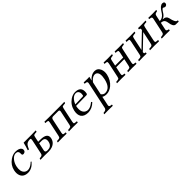

<svg xmlns="http://www.w3.org/2000/svg" viewBox="336 -1824 3442 3442"><g transform="rotate(-45 2057.5 -102.5)"><path d="M407.7 -86.9Q326.7 9.8 227.1 9.8Q118.2 9.8 83.5 -73.2Q62 -126 77.1 -198.2Q100.1 -307.1 194.8 -373Q260.7 -418.5 325.2 -418.9Q421.4 -418.9 450.7 -371.6Q462.4 -351.1 457.5 -328.1Q450.2 -293.9 413.1 -287.1Q407.2 -286.1 402.8 -286.1Q373.5 -286.1 373.5 -313.5Q373.5 -317.4 374 -319.8Q379.4 -394.5 314.9 -396Q256.8 -396 207.5 -330.6Q171.4 -282.2 157.7 -219.2Q133.3 -105.5 188 -53.2Q215.8 -27.8 255.9 -26.9Q312 -26.9 374 -78.1Q385.3 -87.4 394.5 -97.2Q404.8 -96.2 406.7 -90.8Q407.2 -88.4 407.7 -86.9Z M630.9 -74.2 688.5 -347.2Q696.8 -385.7 681.6 -390.6Q676.3 -392.1 669.4 -392.1Q602.1 -392.1 570.3 -351.1Q552.7 -328.1 530.3 -274.9L504.4 -279.8Q529.8 -350.6 548.3 -429.2H744.1L855.5 -431.2L856.9 -429.2L852.5 -407.2Q850.1 -402.8 846.2 -401.9L814.9 -399.9Q781.7 -397.9 773.9 -383.8Q769.5 -375 765.6 -356.9L744.1 -255.9H801.3Q977.5 -253.9 953.6 -136.2Q934.1 -43.5 838.9 -11.2Q798.8 2 751.5 2Q750.5 2 649.9 0L546.4 2L544.9 0L548.8 -19Q551.8 -25.9 558.6 -26.9L578.1 -28.8Q616.2 -32.7 626 -58.1Q628.9 -65.4 630.9 -74.2ZM877 -126Q895.5 -222.7 804.7 -224.1H737.8L706.5 -78.1Q698.2 -38.1 732.4 -31.2Q743.7 -29.3 759.3 -28.8Q846.2 -28.8 871.1 -104.5Q874.5 -115.2 877 -126Z M1136.2 -351.1Q1144 -388.2 1132.8 -394.5Q1125 -398.4 1105.5 -399.9L1076.2 -401.9Q1072.3 -402.3 1071.8 -404.8Q1071.8 -406.2 1072.3 -407.2L1076.7 -429.2L1079.1 -431.2Q1080.1 -431.2 1189 -429.2H1465.8L1581.1 -431.2L1581.5 -429.2L1577.1 -408.2Q1574.7 -403.3 1569.8 -401.9L1539.6 -399.9Q1506.3 -397.9 1499 -385.3Q1493.7 -376 1488.3 -352.1L1429.7 -76.2Q1422.4 -41 1435.5 -34.2Q1443.8 -30.3 1460.9 -28.8L1490.2 -26.9Q1495.1 -24.9 1495.1 -21L1490.7 0L1489.3 2Q1488.3 2 1377.4 0L1267.1 2L1266.6 0L1271.5 -22Q1273.9 -25.9 1277.3 -26.9L1304.7 -28.8Q1338.9 -31.2 1347.7 -49.8Q1352.1 -59.1 1356 -76.2L1414.1 -351.1Q1421.9 -386.7 1392.1 -389.6Q1387.2 -390.1 1381.3 -390.1H1260.3Q1222.2 -390.1 1212.9 -356.9Q1211.9 -353.5 1210.9 -351.1L1152.8 -76.2Q1145.5 -41 1158.2 -34.2Q1166 -30.3 1182.6 -28.8L1209.5 -26.9Q1213.4 -24.9 1212.9 -21L1208.5 0L1207 2Q1206.1 2 1098.6 0L986.3 2L984.4 0L989.3 -22Q991.7 -25.9 996.1 -26.9L1026.9 -28.8Q1060.5 -31.2 1069.8 -49.8Q1074.2 -59.1 1077.6 -76.2Z M1688.5 -258.8 1882.8 -264.2Q1896.5 -266.1 1899.4 -276.9Q1917 -359.9 1868.7 -387.7Q1853 -396 1834.5 -396Q1782.2 -396 1735.8 -341.8Q1707 -307.1 1688.5 -258.8ZM1916.5 -88.9Q1931.2 -85.9 1933.1 -73.2Q1851.6 9.3 1748.5 9.8Q1648.9 8.8 1610.4 -50.8Q1577.1 -104 1595.7 -192.9Q1621.1 -311.5 1718.3 -377.9Q1779.8 -418.9 1839.4 -418.9Q1974.6 -418.9 1975.6 -302.7Q1975.6 -278.3 1969.7 -251Q1964.8 -235.4 1948.2 -233.9L1679.2 -230Q1661.6 -145 1681.2 -96.2Q1703.1 -41.5 1759.8 -29.3Q1770.5 -26.9 1780.3 -26.9Q1840.3 -26.9 1905.3 -79.6Q1911.1 -84.5 1916.5 -88.9Z M2191.4 -311 2139.2 -66.9Q2167.5 -23.9 2214.4 -23.9Q2340.3 -25.4 2379.4 -208Q2408.2 -343.3 2352.5 -381.8Q2335.4 -392.6 2313.5 -393.1Q2269 -393.1 2222.2 -348.6Q2204.1 -331.1 2191.4 -311ZM2216.3 -429.2 2198.2 -358.9H2201.2Q2271 -438.5 2350.6 -439Q2428.2 -439 2459.5 -365.2Q2483.4 -308.1 2468.3 -234.9Q2442.4 -117.2 2357.9 -45.9Q2289.6 9.8 2212.9 9.8Q2163.6 9.3 2127.4 -12.2L2091.3 159.2Q2083.5 194.8 2115.2 201.7Q2120.1 202.6 2125 203.1L2143.6 205.1Q2150.9 207.5 2150.9 212.9L2147 231.9L2144.5 233.9Q2143.6 233.9 2036.6 231.9L1933.6 233.9L1931.6 231.9L1936 212.9Q1939 206.1 1945.3 205.1L1964.8 203.1Q2008.3 197.3 2017.1 159.2L2127 -356Q2134.3 -389.6 2108.4 -397Q2101.1 -398.9 2093.3 -399.9L2074.7 -401.9Q2068.4 -404.3 2068.4 -410.2L2072.3 -429.2L2074.7 -431.2Q2075.7 -431.2 2177.2 -429.2L2214.8 -431.2Z M2854.5 -77.1 2883.3 -211.9H2678.2L2649.4 -77.1Q2641.6 -41 2655.8 -34.2Q2663.6 -30.8 2680.2 -28.8L2699.7 -26.9Q2704.6 -24.4 2704.6 -21L2700.2 0L2697.8 2Q2637.7 0 2594.2 0Q2546.9 0 2486.8 2L2485.8 0L2490.7 -22Q2493.2 -25.9 2496.6 -26.9L2523.4 -28.8Q2557.1 -31.2 2565.4 -47.4Q2570.3 -57.1 2574.2 -77.1L2633.3 -353Q2640.6 -388.7 2625.5 -395.5Q2617.2 -398.9 2602.1 -399.9L2576.7 -401.9Q2572.8 -402.3 2572.3 -404.8Q2572.3 -406.2 2572.8 -407.2L2577.1 -429.2L2579.6 -431.2Q2639.6 -429.2 2685.3 -429.2Q2731 -429.2 2790.5 -431.2L2791.5 -429.2L2786.6 -408.2Q2784.2 -403.3 2779.3 -401.9L2759.3 -399.9Q2727.1 -397 2718.8 -384.8Q2712.4 -374.5 2708 -353L2685.5 -246.1H2890.1L2913.1 -353Q2920.4 -388.7 2905.8 -395.5Q2897.5 -398.9 2882.3 -399.9L2856.4 -401.9Q2852.5 -402.3 2852.5 -404.8Q2852.5 -406.2 2852.5 -407.2L2857.4 -429.2L2859.9 -431.2Q2919.9 -429.2 2966.3 -429.2Q3010.7 -429.2 3070.8 -431.2L3071.3 -429.2L3066.9 -408.2Q3064.5 -403.3 3059.6 -401.9L3039.1 -399.9Q3006.8 -397 2999 -384.8Q2992.7 -374.5 2988.3 -353L2929.7 -77.1Q2921.9 -41 2935.5 -34.2Q2943.4 -30.8 2960.4 -28.8L2980 -26.9Q2984.9 -24.4 2984.4 -21L2980 0L2977.5 2Q2917.5 0 2875 0Q2826.7 0 2766.6 2L2766.1 0L2771 -22Q2773.4 -25.9 2776.9 -26.9L2803.2 -28.8Q2836.9 -31.2 2845.2 -47.4Q2850.1 -57.1 2854.5 -77.1Z M3246.1 -429.2Q3246.1 -429.2 3360.4 -431.2L3361.8 -429.2L3357.4 -408.2Q3355 -403.3 3350.1 -401.9L3319.8 -399.9Q3286.1 -397.9 3277.3 -381.3Q3272.5 -371.1 3267.6 -348.1L3217.3 -109.9L3476.1 -357.9Q3482.4 -388.7 3470.2 -396.5Q3462.4 -400.9 3450.2 -401.9Q3446.3 -402.3 3446.3 -404.8Q3446.3 -406.2 3446.3 -407.2L3451.2 -429.2L3453.1 -431.2Q3454.1 -431.2 3525.9 -429.2L3641.1 -431.2L3642.1 -429.2L3637.7 -408.2Q3635.3 -403.3 3630.4 -401.9L3599.6 -399.9Q3567.4 -397.9 3559.1 -382.8Q3553.7 -372.6 3548.8 -348.1L3491.7 -79.1Q3483.9 -42 3497.1 -34.2Q3505.4 -29.8 3521 -28.8L3550.3 -26.9Q3555.2 -24.9 3555.2 -21L3550.8 0L3549.3 2Q3469.2 0 3434.6 0Q3402.8 0 3324.2 2L3322.8 0L3327.6 -22Q3330.1 -25.9 3333.5 -26.9L3364.7 -28.8Q3399.4 -30.8 3409.2 -52.7Q3413.1 -62 3416.5 -79.1L3466.8 -314.9L3208 -66.9L3207.5 -64.9Q3201.7 -38.1 3214.8 -31.7Q3223.1 -28.3 3236.3 -26.9Q3241.2 -24.4 3241.2 -21L3236.8 0L3235.4 2Q3220.2 1.5 3200.7 1Q3173.8 0 3154.8 0Q3122.1 0 3043.5 2L3043 0L3047.4 -22Q3049.8 -25.9 3053.7 -26.9L3085 -28.8Q3118.7 -30.8 3127 -49.3Q3130.9 -58.1 3135.3 -77.1L3192.4 -347.2Q3200.7 -385.7 3191.4 -393.1Q3183.6 -398.4 3163.6 -399.9L3134.3 -401.9Q3129.4 -402.3 3128.9 -404.8Q3128.9 -406.2 3129.4 -407.2L3133.8 -429.2L3137.2 -431.2Q3138.7 -431.2 3246.1 -429.2Z M3619.6 0 3623.5 -19Q3626.5 -25.4 3633.3 -26.9L3652.3 -28.8Q3689 -32.7 3698.2 -54.2Q3701.2 -61.5 3703.6 -70.8L3764.2 -356Q3771.5 -390.6 3744.6 -397.9Q3738.3 -399.4 3731.4 -399.9L3712.9 -401.9Q3706.5 -404.8 3706.5 -410.2L3710.4 -429.2L3712.9 -431.2Q3713.9 -431.2 3815.4 -429.2L3911.1 -431.2L3912.6 -429.2L3909.2 -412.1Q3906.2 -403.8 3898.9 -401.9Q3858.4 -397.9 3846.7 -377.4Q3842.3 -368.7 3839.4 -357.9L3815.4 -244.1Q3889.6 -244.1 3939 -316.4Q3945.8 -326.7 3952.1 -336.9Q4012.7 -437 4071.3 -438Q4122.1 -436.5 4113.8 -393.1Q4108.4 -367.7 4082.5 -357.9Q4074.7 -355.5 4067.9 -355Q4052.2 -355.5 4042 -363.8Q4032.2 -370.6 4021.5 -371.1Q4006.3 -371.1 3980.5 -334.5Q3974.6 -326.2 3970.2 -317.9Q3930.2 -248.5 3877 -232.9L3876 -229Q3957.5 -227.5 3972.2 -158.2Q3997.1 -38.1 4035.2 -28.3Q4036.6 -27.8 4037.6 -27.8L4044.9 -26.9Q4054.2 -26.9 4054.2 -20Q4054.2 -18.6 4054.2 -18.1L4050.3 0L4046.9 2L3975.1 1Q3918 -1.5 3903.3 -112.8Q3895 -173.8 3865.2 -193.4Q3843.8 -206.5 3807.6 -209L3777.8 -68.8Q3770.5 -35.2 3814.9 -27.8Q3818.4 -27.3 3821.3 -26.9Q3827.6 -23.4 3827.6 -19L3823.2 0L3820.8 2Q3819.8 2 3724.6 0L3621.1 2Z"/></g></svg>

Font: Linux Libertine Display Slanted O
Style: Slanted
Weight: 400
Designer: Philipp H. Poll
Foundry: Philipp H. Poll
Version: Version 5.0.9